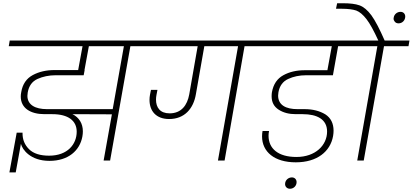

<svg xmlns="http://www.w3.org/2000/svg" viewBox="-20 -990 2545 1184"><path d="M34 -705H489L462 -558H317C266 -558 221 -548 182 -527C143 -506 119 -471 111 -422C109 -412 108 -403 108 -395C108 -323 168 -286 255 -286H303C400 -286 453 -246 453 -178C453 -101 397 -30 283 -30C228 -30 186 -43 159 -70C132 -97 119 -129 119 -167C119 -168 119 -170 119 -172H83L38 73H77L109 -103C118 -67 168 2 285 2C401 2 472 -61 488 -148C490 -159 491 -170 491 -180C491 -229 467 -266 427 -286L670 -285L619 0H659L784 -705H935L941 -740H40ZM151 -420C158 -460 178 -488 211 -503C244 -518 282 -526 324 -526H496L502 -558H501L528 -705H744L675 -317H269C198 -317 149 -343 149 -399C149 -404 150 -411 151 -420Z M871 -705H1199L1147 -408C1135 -341 1098 -291 1026 -291C967 -291 942 -327 942 -376C942 -385 943 -395 945 -405L951 -436H911L905 -406C903 -395 902 -385 902 -374C902 -305 943 -256 1023 -256C1118 -256 1173 -320 1188 -409L1240 -705H1448L1324 0H1365L1488 -705H1640L1646 -740H877Z M1577 -705H2026L1999 -557H1860C1809 -557 1765 -547 1727 -526C1689 -505 1666 -471 1657 -422C1656 -416 1655 -408 1655 -397C1655 -360 1669 -333 1698 -314C1727 -295 1762 -286 1804 -286H1847C1934 -286 1997 -255 1997 -179C1997 -94 1925 -22 1808 -22C1695 -22 1636 -74 1636 -153C1636 -162 1637 -172 1639 -182H1599C1597 -171 1596 -160 1596 -149C1596 -54 1672 11 1804 11C1935 11 2017 -55 2034 -151C2036 -163 2037 -174 2037 -184C2037 -229 2020 -263 1986 -285C1951 -306 1909 -317 1858 -317H1814C1743 -317 1695 -342 1695 -401C1695 -405 1696 -412 1697 -421C1704 -460 1724 -488 1757 -503C1789 -518 1826 -526 1869 -526H2033L2065 -705H2220L2226 -740H1583ZM1738 145C1738 162 1751 174 1768 174C1791 174 1809 156 1809 133C1809 116 1797 104 1780 104C1757 104 1738 122 1738 145Z M2088 -936C2126 -936 2156 -932 2177 -925C2198 -917 2219 -899 2240 -872C2261 -845 2285 -801 2313 -740H2162L2156 -705H2307L2183 0H2223L2348 -705H2499L2505 -740H2352C2321 -811 2294 -863 2270 -896C2246 -928 2222 -948 2197 -957C2172 -966 2138 -970 2094 -970H2059L2052 -936ZM2414 -857C2419 -850 2427 -846 2438 -846C2461 -846 2479 -865 2479 -888C2479 -905 2467 -917 2450 -917C2429 -917 2411 -902 2408 -882C2408 -880 2407 -877 2407 -875C2407 -868 2410 -862 2414 -857Z"/></svg>

Font: Momo Neue ExtLt
Style: Italic
Weight: 200
Italic angle: -10°
Designer: Ninad Kale (Devanagari), Jonny Pinhorn (Latin)
Foundry: Indian Type Foundry
Version: 4.004